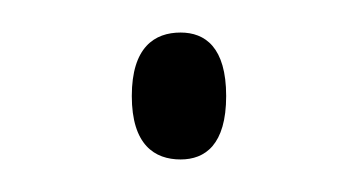

<svg xmlns="http://www.w3.org/2000/svg" viewBox="-20 -93 220 118"><path d="M91 5C106 5 119 -4 119 -34C119 -64 106 -73 91 -73C75 -73 61 -64 61 -34C61 -4 75 5 91 5Z"/></svg>

Font: Noto Serif Devanagari SemiCondensed Thin
Style: Regular
Weight: 100
Width: 4
Designer: Universal Thirst, Indian Type Foundry and the Monotype Design Team
Foundry: Monotype Imaging Inc.
Version: Version 2.004